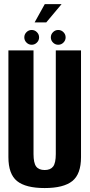

<svg xmlns="http://www.w3.org/2000/svg" viewBox="-20 -924 446 948"><path d="M200.5 4.5Q107 4.5 64.2 -30Q21.5 -64.5 21.5 -148V-675H145.5V-163.5Q145.5 -119.5 158.5 -102Q171.5 -84.5 200.5 -84.5Q229.5 -84.5 242.5 -102Q255.5 -119.5 255.5 -163.5V-675H380V-148Q380 -64.5 337 -30Q294 4.5 200.5 4.5ZM136.5 -703Q121.5 -703 110.8 -713.8Q100 -724.5 100 -739.5Q100 -754.5 110.8 -765.2Q121.5 -776 136.5 -776Q151.5 -776 162.2 -765.2Q173 -754.5 173 -739.5Q173 -724.5 162.2 -713.8Q151.5 -703 136.5 -703ZM267.5 -703Q252.5 -703 241.8 -713.8Q231 -724.5 231 -739.5Q231 -754.5 241.8 -765.2Q252.5 -776 267.5 -776Q282.5 -776 293.2 -765.2Q304 -754.5 304 -739.5Q304 -724.5 293.2 -713.8Q282.5 -703 267.5 -703ZM151 -813.5 201 -903.5H284L208.5 -813.5Z"/></svg>

Font: Anybody Condensed SemiBold
Style: Regular
Weight: 600
Width: 3
Designer: Tyler Finck
Foundry: Etcetera Type Company
Version: Version 1.010; ttfautohint (v1.8.3) -l 8 -r 50 -G 200 -x 14 